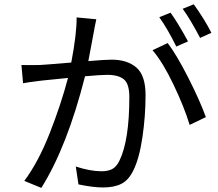

<svg xmlns="http://www.w3.org/2000/svg" viewBox="-20 -869 1040 914"><path d="M986.3 -712.9 932.6 -688.5Q884.8 -779.3 849.6 -827.1L902.3 -848.6Q953.1 -778.3 986.3 -712.9ZM875 -671.9 819.3 -647.5Q778.3 -730.5 738.3 -787.1L792 -808.6Q829.1 -756.8 875 -671.9ZM344.7 -786.1 438.5 -777.3Q428.7 -731.4 426.8 -717.8Q424.8 -707 415.5 -657.7Q406.2 -608.4 400.4 -578.1Q480.5 -585 511.7 -585Q585.9 -585 629.4 -547.4Q672.9 -509.8 672.9 -416Q672.9 -317.4 658.2 -216.8Q643.6 -116.2 615.2 -58.6Q592.8 -11.7 558.1 5.9Q523.4 23.4 470.7 23.4Q422.9 23.4 353.5 8.8L340.8 -76.2Q410.2 -53.7 462.9 -53.7Q493.2 -53.7 513.7 -64Q534.2 -74.2 548.8 -104.5Q595.7 -201.2 595.7 -407.2Q595.7 -469.7 569.8 -491.2Q543.9 -512.7 490.2 -512.7Q460 -512.7 384.8 -505.9Q299.8 -170.9 176.8 25.4L95.7 -7.8Q163.1 -98.6 216.8 -235.4Q270.5 -372.1 303.7 -498Q232.4 -491.2 178.7 -485.4Q118.2 -478.5 89.8 -472.7L82 -559.6Q125 -558.6 169.9 -559.6Q179.7 -559.6 319.3 -571.3Q345.7 -710 344.7 -786.1ZM706.1 -629.9 778.3 -664.1Q821.3 -607.4 877 -497.6Q932.6 -387.7 960 -311.5L882.8 -274.4Q857.4 -358.4 806.2 -465.8Q754.9 -573.2 706.1 -629.9Z"/></svg>

Font: GenEi Gothic M Regular
Style: Regular
Weight: 400
Designer: o_tamon (Modified); [Source Han Sans]
Ryoko NISHIZUKA  (kana & ideographs); Paul D. Hunt (Latin, Greek & Cyrillic); Wenl
Version: Version 1.1a;Original Version 1.004